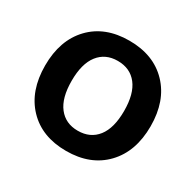

<svg xmlns="http://www.w3.org/2000/svg" viewBox="-123 -667 831 815"><g transform="rotate(30 292.5 -260.0)"><path d="M103.5 -457Q173 -530 292 -530Q411 -530 481 -457Q551 -384 551 -260Q551 -136 481 -63Q411 10 292 10Q173 10 103.5 -63Q34 -136 34 -260Q34 -384 103.5 -457ZM292 -89Q353 -89 387 -132.5Q421 -176 421 -260Q421 -344 387 -387.5Q353 -431 292 -431Q232 -431 198 -387.5Q164 -344 164 -260Q164 -176 198 -132.5Q232 -89 292 -89Z"/></g></svg>

Font: M PLUS 1p
Style: Bold
Weight: 700
Version: Version 1.062